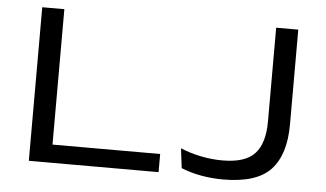

<svg xmlns="http://www.w3.org/2000/svg" viewBox="-47 -714 1351 796"><g transform="rotate(5 628.0 -316.0)"><path d="M190 0H98V-639H190ZM145 -75.5H638V0H145ZM907 7Q860 7 814.5 -1.2Q769 -9.5 732 -25L722 -106.5Q762 -90 806.5 -80.8Q851 -71.5 897.5 -71.5Q992.5 -71.5 1032 -115Q1071.5 -158.5 1071.5 -248V-639H1163.5V-244Q1163.5 -118.5 1104.8 -55.8Q1046 7 907 7Z"/></g></svg>

Font: Anek Latin Expanded
Style: Regular
Weight: 400
Width: 7
Designer: Yesha Goshar
Foundry: Ek Type
Version: Version 1.003